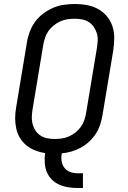

<svg xmlns="http://www.w3.org/2000/svg" viewBox="-20 -763 640 963"><path d="M370 180Q345 180 321 176Q297 172 276 162.5Q255 153 239 136.5Q223 120 214.5 99Q206 78 204.5 54Q203 30 206 5Q181 1 156.5 -8.5Q132 -18 112.5 -34Q93 -50 80 -71.5Q67 -93 61.5 -118.5Q56 -144 56 -170.5Q56 -197 61 -225L115 -550Q119 -577 129 -603.5Q139 -630 156 -653.5Q173 -677 197 -695Q221 -713 247 -724Q273 -735 301 -739Q329 -743 355 -743Q387 -743 416.5 -737.5Q446 -732 471.5 -718Q497 -704 516 -681.5Q535 -659 544 -631Q553 -603 553 -572.5Q553 -542 548 -510L494 -185Q490 -161 482 -137Q474 -113 460 -91.5Q446 -70 426.5 -52Q407 -34 384.5 -22Q362 -10 338 -3Q314 4 290 6Q286 26 289 45Q292 64 303 78.5Q314 93 332 99.5Q350 106 369 106H396V180ZM254 -66Q272 -66 290 -68.5Q308 -71 326 -79Q344 -87 359.5 -99.5Q375 -112 386 -127.5Q397 -143 403 -161Q409 -179 412 -197L466 -522Q469 -541 470 -560Q471 -579 465.5 -596.5Q460 -614 450 -628.5Q440 -643 425 -652.5Q410 -662 392 -665.5Q374 -669 355 -669Q337 -669 319 -666.5Q301 -664 283 -656Q265 -648 249.5 -635.5Q234 -623 223 -607.5Q212 -592 206 -574Q200 -556 197 -538L143 -213Q140 -194 139.5 -175Q139 -156 144 -138.5Q149 -121 159 -106.5Q169 -92 184 -82.5Q199 -73 217 -69.5Q235 -66 254 -66Z"/></svg>

Font: Iosevka Aile Oblique
Style: Regular
Weight: 400
Italic angle: -9°
Designer: Belleve Invis
Foundry: Belleve Invis
Version: Version 31.1.0; ttfautohint (v1.8.4)